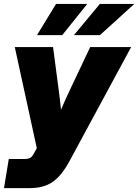

<svg xmlns="http://www.w3.org/2000/svg" viewBox="-35 -756 705 980"><path d="M-14.6 204.1 9.8 55.7H87.9Q115.2 55.7 125.2 45.2Q135.3 34.7 148.9 7.8L152.8 0L40.5 -515.6H235.8L264.6 -296.9Q268.1 -272 270.8 -246.8Q273.4 -221.7 276.4 -196.3Q287.1 -221.7 298.6 -246.8Q310.1 -272 321.8 -296.9L425.3 -515.6H634.3L320.3 65.4Q279.8 140.6 233.9 172.4Q188 204.1 118.2 204.1ZM475.1 -576.7H342.3L474.6 -735.8H650.4ZM282.7 -576.7H153.8L251 -735.8H410.2Z"/></svg>

Font: Inter Display Black
Style: Italic
Weight: 900
Italic angle: -9.39999°
Designer: Rasmus Andersson
Foundry: rsms
Version: Version 4.000;git-a52131595